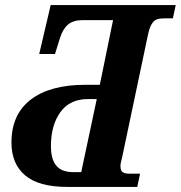

<svg xmlns="http://www.w3.org/2000/svg" viewBox="-20 -734 710 754"><path d="M25 -174Q25 -285 101 -343Q177 -401 315 -401H372L424 -655H305Q267 -655 246.5 -637Q226 -619 215 -583L196 -522H134L179 -714H670L659 -662H627Q607 -662 596 -658Q585 -654 576 -640Q567 -626 561 -597L460 -118Q453 -92 453 -82Q453 -65 461 -58.5Q469 -52 488 -52H530L519 0H243Q132 0 78.5 -45.5Q25 -91 25 -174ZM299 -58 360 -345H326Q254 -345 217 -293.5Q180 -242 180 -160Q180 -109 201 -83.5Q222 -58 268 -58Z"/></svg>

Font: Noto Serif Narrow
Style: Bold Italic
Weight: 700
Width: 4
Italic angle: -12°
Designer: Monotype Design Team
Foundry: Monotype Imaging Inc.
Version: Version 1.001